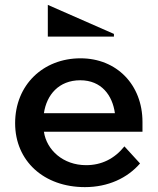

<svg xmlns="http://www.w3.org/2000/svg" viewBox="-20 -751 647 787"><path d="M176 -601H447V-612L176 -731ZM328 16C423 16 502 -21 554 -81L490 -151C449 -100 396 -74 333 -74C239 -74 171 -136 160 -211H564V-251C564 -404 458 -512 310 -512C157 -512 42 -403 42 -246C42 -91 160 16 328 16ZM451 -287H160C171 -362 221 -422 309 -422C396 -422 441 -360 451 -287Z"/></svg>

Font: LaHaus Display SemiBold
Style: Regular
Weight: 600
Designer: We are Make, BastardaType, Dalton Maag Ltd
Foundry: BastardaType, Dalton Maag Ltd
Version: Version 3.100;Glyphs 3.3 (3331)